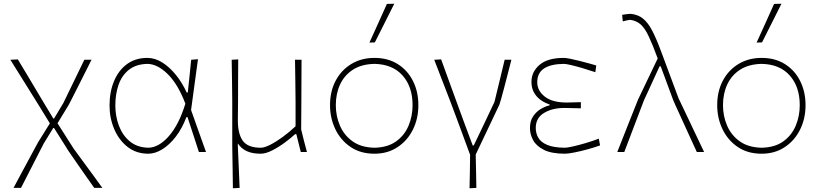

<svg xmlns="http://www.w3.org/2000/svg" viewBox="-20 -814 4395 1028"><path d="M52.5 192Q62.5 173 78.5 143.2Q94.5 113.5 112.2 80.5Q130 47.5 146 17.8Q162 -12 172.8 -31.8Q183.5 -51.5 185 -54L247 -153.5L186.5 -252Q149.5 -311.5 111 -373Q72.5 -434.5 35.5 -494L75.5 -496Q97 -460.5 124.8 -414Q152.5 -367.5 179 -323.2Q205.5 -279 223 -249.5L265.5 -179.5H269.5L319 -262Q353.5 -333 382 -391.8Q410.5 -450.5 431.5 -494H470Q460 -474 445 -444.2Q430 -414.5 413.8 -382.2Q397.5 -350 383 -321.2Q368.5 -292.5 358.8 -273.5Q349 -254.5 347.5 -252L288 -154L374.5 -18Q409 29 434.5 63.8Q460 98.5 482 128.5Q504 158.5 528 192H484.5Q467 167 444.2 134.8Q421.5 102.5 399.8 71.2Q378 40 363 18Q348 -4 345.5 -7.5L269.5 -128.5H265L214 -45.5Q180 21 148 83.5Q116 146 92.5 192Z M774 9Q709.5 9 663 -27.5Q616.5 -64 591.5 -123Q566.5 -182 566.5 -249Q566.5 -322.5 590.8 -380.2Q615 -438 660.2 -471Q705.5 -504 769 -504Q810.5 -504 850 -478.8Q889.5 -453.5 923 -411.5Q956.5 -369.5 979.5 -319H985.5Q991 -369.5 995.5 -413.5Q1000 -457.5 1003.5 -494L1040 -497Q1031 -430 1021.5 -361Q1012 -292 1003 -225Q1022.5 -169 1042.8 -112.8Q1063 -56.5 1083 0H1045Q1029.5 -47 1014.5 -93.5Q999.5 -140 984 -187H978Q955.5 -127 921.8 -83Q888 -39 849.5 -15Q811 9 774 9ZM774 -23Q830.5 -24 884.2 -85.2Q938 -146.5 972.5 -259Q932.5 -364 877.5 -417.8Q822.5 -471.5 769 -472Q708.5 -470.5 670.5 -440.5Q632.5 -410.5 615 -360.5Q597.5 -310.5 597.5 -249Q597.5 -192 616.8 -140.8Q636 -89.5 675.2 -57Q714.5 -24.5 774 -23Z M1227 194Q1226.5 141.5 1225.5 88.2Q1224.5 35 1223.5 -29V-271Q1223 -332.5 1222.2 -385.2Q1221.5 -438 1220.5 -494L1255.5 -496Q1255 -440 1254.8 -386Q1254.5 -332 1254.5 -271L1253.5 -169Q1253.5 -97 1280.2 -60Q1307 -23 1376.5 -23Q1395.5 -23 1426.2 -38.5Q1457 -54 1492.8 -80Q1528.5 -106 1562.5 -138V-271Q1562 -332.5 1561.2 -385.2Q1560.5 -438 1559.5 -494H1594.5Q1594.5 -438 1594 -385Q1593.5 -332 1593.5 -271L1592.5 -121Q1600 -89.5 1607 -62Q1614 -34.5 1623.5 0H1590.5L1566.5 -96H1560.5Q1540 -77 1507 -52.2Q1474 -27.5 1438.5 -9.2Q1403 9 1375.5 9Q1331 9 1301.2 -4.8Q1271.5 -18.5 1253.5 -46V-29Q1256 32 1258.5 84.8Q1261 137.5 1263 192Z M1985 9Q1910 9 1856.8 -27.2Q1803.5 -63.5 1775.2 -122.8Q1747 -182 1747 -251Q1747 -325 1777.2 -382Q1807.5 -439 1861.2 -471.5Q1915 -504 1985 -504Q2057 -504 2109.8 -470.8Q2162.5 -437.5 2191.2 -380.2Q2220 -323 2220 -251Q2220 -178.5 2190.5 -119.5Q2161 -60.5 2108 -25.8Q2055 9 1985 9ZM1985 -23Q2055.5 -24.5 2100.8 -57Q2146 -89.5 2167.5 -141Q2189 -192.5 2189 -251Q2189 -349.5 2135.5 -409.8Q2082 -470 1985 -472Q1916 -470.5 1870 -441Q1824 -411.5 1801 -362Q1778 -312.5 1778 -251Q1778 -192.5 1800.2 -141Q1822.5 -89.5 1868.2 -57Q1914 -24.5 1985 -23ZM1958 -586Q1981.5 -637.5 2005 -689.5Q2028.5 -741.5 2051.5 -793L2091 -794Q2065 -742 2039 -690.2Q2013 -638.5 1987 -587Z M2494 194Q2495 149 2495.8 106.2Q2496.5 63.5 2497 15Q2478.5 -35.5 2459.5 -87Q2440.5 -138.5 2422.5 -187L2389.5 -275Q2369 -328.5 2347.2 -384.5Q2325.5 -440.5 2305 -494L2342 -496Q2368.5 -422.5 2400.2 -335.5Q2432 -248.5 2460.5 -170.5L2511 -35H2516.5Q2545 -94.5 2572.5 -152Q2600 -209.5 2627.5 -268.5Q2641 -323.5 2654.8 -380.8Q2668.5 -438 2682 -494H2718Q2710.5 -464.5 2700.5 -425.5Q2690.5 -386.5 2680.5 -348.5Q2670.5 -310.5 2663.2 -284.2Q2656 -258 2654 -254Q2622.5 -187.5 2591 -121.2Q2559.5 -55 2527 13.5Q2528 62.5 2529 104.5Q2530 146.5 2530.5 192Z M3005.5 9Q2933.5 9 2892.5 -11.5Q2851.5 -32 2834.5 -63.5Q2817.5 -95 2817.5 -128Q2817.5 -167 2835 -192.2Q2852.5 -217.5 2877.2 -231.5Q2902 -245.5 2922.5 -250V-255Q2899.5 -262 2877 -277.2Q2854.5 -292.5 2840 -317Q2825.5 -341.5 2825.5 -376Q2825.5 -429.5 2868.8 -466.8Q2912 -504 2998.5 -504Q3010 -504 3032.2 -499.5Q3054.5 -495 3080.8 -488.5Q3107 -482 3131.5 -475.2Q3156 -468.5 3172.5 -463.5L3167.5 -427.5Q3131.5 -439.5 3096.8 -449.8Q3062 -460 3035.8 -466Q3009.5 -472 2999.5 -472Q2930.5 -471.5 2893.5 -447.8Q2856.5 -424 2856.5 -373.5Q2856.5 -328.5 2896.8 -296.8Q2937 -265 3015.5 -265Q3033 -265.5 3052.8 -266Q3072.5 -266.5 3090 -267V-234Q3069 -234.5 3050.2 -235Q3031.5 -235.5 3002 -236Q2937 -236 2892.8 -209.2Q2848.5 -182.5 2848.5 -129Q2848.5 -100.5 2862.2 -76.5Q2876 -52.5 2910.2 -38Q2944.5 -23.5 3005 -23Q3016 -23 3046.8 -29.8Q3077.5 -36.5 3115.5 -47.8Q3153.5 -59 3186 -71.5L3193 -35.5Q3165.5 -25.5 3127.8 -15Q3090 -4.5 3056 2.2Q3022 9 3005.5 9Z M3285 0Q3295.5 -27 3309.8 -62.8Q3324 -98.5 3338.5 -135.5Q3353 -172.5 3366 -205Q3379 -237.5 3387.2 -258.2Q3395.5 -279 3396.5 -281.5Q3421 -333 3448 -389.2Q3475 -445.5 3501.5 -501Q3473.5 -577 3453 -620.2Q3432.5 -663.5 3410.2 -683.2Q3388 -703 3354 -708Q3350.5 -708 3338.8 -705.5Q3327 -703 3314.5 -699.5L3311 -734.5Q3322 -736.5 3335.5 -738.2Q3349 -740 3355.5 -740Q3395.5 -736.5 3422.8 -714.5Q3450 -692.5 3472.5 -649Q3495 -605.5 3520.5 -536.5L3613 -288Q3645 -221 3668 -172.5Q3691 -124 3710.2 -83.5Q3729.5 -43 3750 0H3711Q3698 -28 3681.8 -63.5Q3665.5 -99 3648.8 -135.8Q3632 -172.5 3617.8 -203.8Q3603.5 -235 3594.2 -255.5Q3585 -276 3584 -279L3517.5 -459H3511.5L3427.5 -276Q3400 -204 3374 -135.5Q3348 -67 3322.5 0Z M4058 9Q3983 9 3929.8 -27.2Q3876.5 -63.5 3848.2 -122.8Q3820 -182 3820 -251Q3820 -325 3850.2 -382Q3880.5 -439 3934.2 -471.5Q3988 -504 4058 -504Q4130 -504 4182.8 -470.8Q4235.5 -437.5 4264.2 -380.2Q4293 -323 4293 -251Q4293 -178.5 4263.5 -119.5Q4234 -60.5 4181 -25.8Q4128 9 4058 9ZM4058 -23Q4128.5 -24.5 4173.8 -57Q4219 -89.5 4240.5 -141Q4262 -192.5 4262 -251Q4262 -349.5 4208.5 -409.8Q4155 -470 4058 -472Q3989 -470.5 3943 -441Q3897 -411.5 3874 -362Q3851 -312.5 3851 -251Q3851 -192.5 3873.2 -141Q3895.5 -89.5 3941.2 -57Q3987 -24.5 4058 -23ZM4031 -586Q4054.5 -637.5 4078 -689.5Q4101.5 -741.5 4124.5 -793L4164 -794Q4138 -742 4112 -690.2Q4086 -638.5 4060 -587Z"/></svg>

Font: Commissioner Loud Thin
Style: Regular
Weight: 100
Designer: Kostas Bartsokas
Foundry: Kostas Bartsokas
Version: Version 1.000; ttfautohint (v1.8.3)